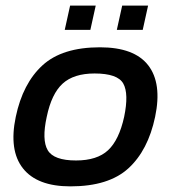

<svg xmlns="http://www.w3.org/2000/svg" viewBox="-20 -652 621 682"><path d="M210 -546 229 -632H320L301 -546ZM395 -546 414 -632H506L487 -546ZM230 10Q112 10 61.5 -54Q11 -118 36 -237Q61 -356 131 -420Q201 -484 335 -484Q457 -484 506.5 -420Q556 -356 531 -237Q506 -118 436 -54Q366 10 230 10ZM250 -82Q325 -82 364 -118.5Q403 -155 421 -237Q438 -319 418 -355Q398 -391 316 -391Q242 -391 202.5 -355Q163 -319 146 -237Q128 -155 149.5 -118.5Q171 -82 250 -82Z"/></svg>

Font: Kanit
Style: Italic
Weight: 400
Italic angle: -12°
Designer: Katatrad Team
Foundry: CadsonDemak
Version: Version 2.000; ttfautohint (v1.8.3)